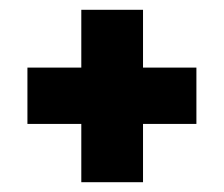

<svg xmlns="http://www.w3.org/2000/svg" viewBox="-20 -514 457 392"><path d="M146 -142V-494H272V-142ZM36 -261V-376H381V-261Z"/></svg>

Font: Bricolage Grotesque 96pt ExtraBold SemiCondensed
Style: Regular
Weight: 800
Width: 4
Version: Version 1.001;gftools[0.9.33.dev8+g029e19f]